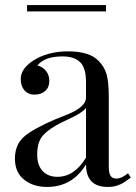

<svg xmlns="http://www.w3.org/2000/svg" viewBox="-20 -732 538 759"><path d="M227 -509Q156 -509 128 -473Q149 -468 162 -451.5Q175 -435 175 -412Q175 -387 159 -372.5Q143 -358 116 -358Q91 -358 76.5 -375Q62 -392 62 -420Q62 -459 109 -491Q167 -529 249 -529Q334 -529 370 -491Q393 -468 401.5 -437.5Q410 -407 410 -351V-73Q410 -48 417 -37Q424 -26 441 -26Q460 -26 486 -47L497 -30Q475 -14 466 -8.5Q457 -3 441.5 2Q426 7 406 7Q320 7 320 -82Q266 7 166 7Q111 7 75 -22Q39 -51 39 -105Q39 -160 75 -191.5Q111 -223 200 -261L248 -280Q320 -310 320 -346V-408Q320 -463 297 -486Q274 -509 227 -509ZM224 -248Q175 -224 151 -198Q127 -172 127 -121Q127 -79 148.5 -56Q170 -33 207 -33Q274 -33 320 -109V-305Q313 -296 295 -284Q280 -274 224 -248ZM399 -687H87V-712H399Z"/></svg>

Font: Playfair Display
Style: Regular
Weight: 400
Designer: Claus Eggers S?rensen
Foundry: Claus Eggers S?rensen
Version: Version 1.003